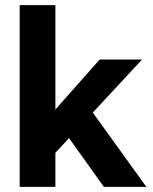

<svg xmlns="http://www.w3.org/2000/svg" viewBox="-20 -728 595 748"><path d="M56.6 0V-708H195.8V-301.4L368.2 -496H533.4L341.5 -289.4L550.2 0H384.7L248.9 -190L195.8 -132.7V0Z"/></svg>

Font: Atkinson Hyperlegible Next
Style: Regular
Weight: 400
Designer: Elliott Scott, Megan Eiswerth, Linus Boman, Theodore Petrosky, Letters from Sweden
Foundry: Applied Design Works, Letters from Sweden
Version: Version 2.001